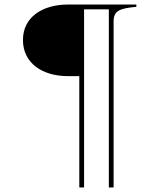

<svg xmlns="http://www.w3.org/2000/svg" viewBox="-20 -720 663 845"><path d="M580 -700H329H278H276C167 -699 81 -645 81 -544C81 -441 168 -385 278 -385H329V105H350V-679H459V105H480V-626C480 -674 508 -683 580 -690Z"/></svg>

Font: Sprat Condensed Light
Style: Regular
Weight: 300
Width: 3
Designer: Ethan Nakache
Foundry: Collletttivo
Version: Version 2.000;Glyphs 3.2 (3217)